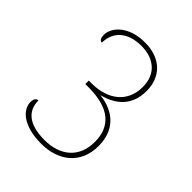

<svg xmlns="http://www.w3.org/2000/svg" viewBox="-206 -843 970 970"><g transform="rotate(45 279.5 -357.5)"><path d="M254 9C373 9 467 -58 467 -188C467 -322 372 -368 291 -376C361 -394 442 -438 442 -556C442 -659 374 -724 263 -724C144 -724 88 -656 88 -604C88 -583 95 -569 109 -569C110 -651 168 -699 262 -699C355 -699 414 -647 414 -557C414 -448 334 -387 219 -387H198V-362H221C370 -362 439 -300 439 -189C439 -76 362 -16 252 -16C136 -16 89 -65 89 -136C78 -136 66 -128 66 -102C66 -48 124 9 254 9Z"/></g></svg>

Font: Noto Serif Georgian Thin
Style: Regular
Weight: 100
Designer: Monotype Design Team, Akaki Razmadze
Foundry: Google LLC
Version: Version 2.003